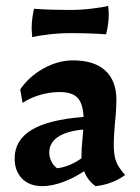

<svg xmlns="http://www.w3.org/2000/svg" viewBox="-20 -624 477 655"><path d="M30 -83Q30 -146 88 -181Q146 -216 265 -225Q263 -271 244.5 -290.5Q226 -310 183 -310Q150 -310 116 -300Q82 -290 57 -273L49 -319Q79 -363 128.5 -390.5Q178 -418 229 -418Q301 -418 339 -383.5Q377 -349 377 -284Q377 -248 372 -203Q368 -155 368 -132Q368 -95 376 -73.5Q384 -52 407 -27Q363 5 306 11Q279 -8 267 -40Q231 -16 193.5 -2.5Q156 11 125 11Q80 11 55 -15Q30 -41 30 -83ZM258 -84V-92Q258 -120 261 -145L264 -182Q208 -177 178 -157Q148 -137 148 -103Q148 -88 155.5 -73Q163 -58 175 -50Q217 -55 258 -84ZM88 -530Q88 -557 96 -594Q155 -590 218 -590Q254 -590 292.5 -594.5Q331 -599 349 -604Q351 -584 351 -575Q351 -543 342 -507Q285 -511 220 -511Q184 -511 146 -506.5Q108 -502 90 -497Q88 -519 88 -530Z"/></svg>

Font: Mirza SemiBold
Style: Regular
Weight: 600
Designer: Arabic design by Kourosh Beigpour, Latin design by Eduardo Tunni, engineering by Lasse Fister
Version: Version 1.0010g